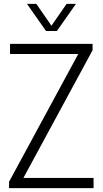

<svg xmlns="http://www.w3.org/2000/svg" viewBox="-20 -965 526 985"><path d="M26.5 0V-32.5L381.5 -688H31.5V-740H455V-707.5L100 -52H460V0ZM216 -806 118.5 -945H166.5L244 -833L321.5 -945H369.5L272 -806Z"/></svg>

Font: Encode Sans Cnd Lt
Style: Regular
Weight: 300
Width: 3
Designer: Multiple Designers
Foundry: Impallari Type
Version: Version 3.002; ttfautohint (v1.8.3) -l 8 -r 50 -G 200 -x 14 